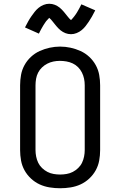

<svg xmlns="http://www.w3.org/2000/svg" viewBox="-20 -994 640 1022"><path d="M300 8Q272 8 244 3.5Q216 -1 191 -12.5Q166 -24 145 -43.5Q124 -63 110.5 -87.5Q97 -112 92 -139.5Q87 -167 87 -195V-540Q87 -568 92 -595.5Q97 -623 110.5 -647.5Q124 -672 145 -691.5Q166 -711 191.5 -722.5Q217 -734 244.5 -740Q272 -746 300 -746Q328 -746 355.5 -740Q383 -734 408.5 -722.5Q434 -711 455 -691.5Q476 -672 489.5 -647.5Q503 -623 508 -595.5Q513 -568 513 -540V-195Q513 -167 508 -139.5Q503 -112 489.5 -87.5Q476 -63 455 -43.5Q434 -24 409 -12.5Q384 -1 356 3.5Q328 8 300 8ZM300 -65Q317 -65 334.5 -68Q352 -71 367.5 -79Q383 -87 396 -99.5Q409 -112 416.5 -127.5Q424 -143 427.5 -160.5Q431 -178 431 -195V-540Q431 -558 427.5 -575Q424 -592 416 -608Q408 -624 395.5 -636.5Q383 -649 367 -656.5Q351 -664 333.5 -667Q316 -670 298 -670Q281 -670 264 -666.5Q247 -663 231.5 -655Q216 -647 203.5 -635Q191 -623 183 -607.5Q175 -592 172 -574.5Q169 -557 169 -540V-195Q169 -178 172.5 -160.5Q176 -143 183.5 -127.5Q191 -112 204 -99.5Q217 -87 232.5 -79Q248 -71 265.5 -68Q283 -65 300 -65ZM358 -812Q350 -812 342.5 -813.5Q335 -815 328.5 -817.5Q322 -820 315 -824Q308 -828 302.5 -832.5Q297 -837 291 -843Q285 -849 280.5 -854.5Q276 -860 271.5 -865.5Q267 -871 261.5 -878Q256 -885 251.5 -890Q247 -895 242 -899Q240 -897 236 -892.5Q232 -888 230 -886Q228 -884 225.5 -881Q223 -878 221 -874.5Q219 -871 216 -867Q213 -863 210.5 -858.5Q208 -854 205 -849Q202 -844 199 -838.5Q196 -833 193 -827Q190 -821 187 -815L176 -820L113 -848Q122 -866 130.5 -881Q139 -896 147.5 -908Q156 -920 164.5 -931Q173 -942 185 -952Q197 -962 212 -968Q227 -974 242 -974Q250 -974 257.5 -972.5Q265 -971 271.5 -968.5Q278 -966 285 -962Q292 -958 297.5 -953.5Q303 -949 309 -943Q315 -937 319.5 -931.5Q324 -926 328.5 -920.5Q333 -915 338.5 -908Q344 -901 348.5 -896Q353 -891 358 -887Q360 -889 364 -893.5Q368 -898 370 -900.5Q372 -903 374.5 -906Q377 -909 379 -912Q381 -915 384 -919Q387 -923 389.5 -927.5Q392 -932 395 -937Q398 -942 401 -947.5Q404 -953 407 -959Q410 -965 413 -971L487 -939Q478 -921 469.5 -906Q461 -891 452.5 -878.5Q444 -866 435.5 -855Q427 -844 415 -834Q403 -824 388 -818Q373 -812 358 -812Z"/></svg>

Font: Iosevka Curly Slab Extended
Style: Regular
Weight: 400
Width: 7
Monospace: yes
Designer: Belleve Invis
Foundry: Belleve Invis
Version: Version 11.1.0; ttfautohint (v1.8.3)